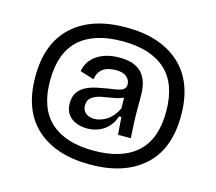

<svg xmlns="http://www.w3.org/2000/svg" viewBox="-106 -783 1149 1019"><g transform="rotate(15 468.5 -273.5)"><path d="M468 103Q280 103 174 7.5Q68 -88 68 -273Q68 -457 173.5 -553.5Q279 -650 468 -650Q656 -650 762.5 -553.5Q869 -457 869 -273Q869 -88 762.5 7.5Q656 103 468 103ZM468 27Q623 27 705 -47Q787 -121 787 -273Q787 -425 705 -499.5Q623 -574 468 -574Q312 -574 230.5 -499.5Q149 -425 149 -273Q149 -121 231 -47Q313 27 468 27ZM403 -78Q371 -78 343 -89Q315 -100 298 -123.5Q281 -147 281 -184Q281 -222 297.5 -245Q314 -268 340.5 -281Q367 -294 398.5 -300.5Q430 -307 460 -312Q514 -318 533 -327.5Q552 -337 552 -359Q552 -382 533 -399.5Q514 -417 473 -417Q451 -417 429 -411Q407 -405 391 -388Q375 -371 370 -339L293 -363Q303 -421 352 -453.5Q401 -486 475 -486Q527 -486 559 -471Q591 -456 607.5 -431.5Q624 -407 630 -379Q636 -351 636 -326V-237Q636 -201 638 -164Q640 -127 642 -88H572Q570 -115 568 -139Q566 -163 565 -184H552Q536 -134 496.5 -106Q457 -78 403 -78ZM428 -137Q460 -137 494.5 -158Q529 -179 553 -228L552 -287Q529 -276 497.5 -271Q466 -266 435 -260Q404 -254 383 -239Q362 -224 362 -194Q362 -166 380.5 -151.5Q399 -137 428 -137Z"/></g></svg>

Font: Bricolage Grotesque 12pt
Style: Regular
Weight: 400
Designer: Mathieu Triay
Foundry: Atelier Triay
Version: Version 1.001; ttfautohint (v1.8.4.7-5d5b);gftools[0.9.33.de